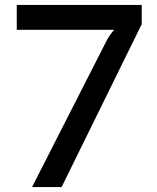

<svg xmlns="http://www.w3.org/2000/svg" viewBox="-20 -759 636 779"><path d="M555 -661V-739H48V-638H443Q421 -613 408 -585L110 0H230Z"/></svg>

Font: Alpha Sans Medium
Style: Regular
Weight: 500
Designer: [Spoqa Han Sans Neo] Dong-huui Kim  Younghwa Kang  Yujin Lee  [Noto Sans] Ryoko NISHIZUKA  (kana & ideographs); Paul D. 
Foundry: Spoqa (http://www.spoqa-han-sans.com)
Version: Version 1.100;hotconv 1.0.109;makeotfexe 2.5.65596